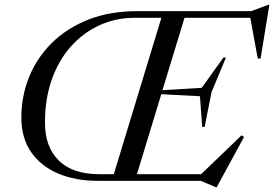

<svg xmlns="http://www.w3.org/2000/svg" viewBox="-20 -762 1155 809"><path d="M842.5 -227.5H832L822.5 -356.5L659.5 -365L557 -28H827.5L998 -192L1008 -184.5L893 27H889.5L826 0H392Q298.5 0 225.8 -30.5Q153 -61 111.5 -120.5Q70 -180 70 -267.5Q70 -356 102.2 -436.5Q134.5 -517 197.2 -579.8Q260 -642.5 350.8 -678.8Q441.5 -715 558.5 -715H1038L1111.5 -742H1115L1078 -515.5H1066L1034.5 -687H757.5L664.5 -382L830 -392L921.5 -519.5H932L871 -373ZM399.5 -28H459.5L660 -687H546.5Q469.5 -687 401.2 -656.5Q333 -626 280.8 -568.5Q228.5 -511 199 -429.2Q169.5 -347.5 169.5 -244.5Q169.5 -143 227.8 -85.5Q286 -28 399.5 -28Z"/></svg>

Font: Newsreader Display
Style: Italic
Weight: 400
Italic angle: -17°
Designer: Hugues Gentile
Foundry: Production Type
Version: Version 1.001